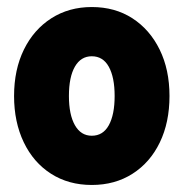

<svg xmlns="http://www.w3.org/2000/svg" viewBox="-20 -512 522 546"><path d="M241 14Q175 14 125 -18Q75 -50 47.5 -107.5Q20 -165 20 -239Q20 -314 48 -371Q76 -428 126 -460Q176 -492 241 -492Q307 -492 356.5 -460Q406 -428 434 -371Q462 -314 462 -239Q462 -164 434.5 -107Q407 -50 357 -18Q307 14 241 14ZM241 -126Q273 -126 289.5 -156Q306 -186 306 -239Q306 -292 289.5 -322Q273 -352 241 -352Q210 -352 193 -322.5Q176 -293 176 -239Q176 -186 193 -156Q210 -126 241 -126Z"/></svg>

Font: Noto Sans Thai Looped UI Condensed Black
Style: Regular
Weight: 900
Width: 3
Designer: Cadson Demak Team
Foundry: Cadson Demak Co., Ltd.
Version: Version 1.000; ttfautohint (v1.8.4.7-5d5b)